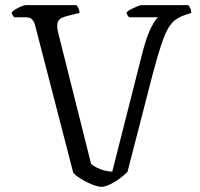

<svg xmlns="http://www.w3.org/2000/svg" viewBox="-20 -724 774 744"><path d="M373 0Q363 0 348 -5Q333 -10 317 -18Q301 -26 286.5 -35.5Q272 -45 264 -54L115 -630Q111 -642 103.5 -649.5Q96 -657 79 -657H35Q32 -661 29 -665Q26 -669 25 -676Q30 -682 41 -688.5Q52 -695 63 -699.5Q74 -704 79 -704H276Q280 -700 284 -692Q288 -684 288 -674L244 -663Q231 -660 219.5 -655Q208 -650 203.5 -637Q199 -624 206 -595L333 -89Q342 -81 356 -74Q370 -67 385.5 -63Q401 -59 415 -59L534 -528Q551 -590 567.5 -621Q584 -652 593 -657H480Q477 -661 474 -665Q471 -669 470 -676Q477 -683 489 -689Q501 -695 512 -699.5Q523 -704 527 -704H709Q713 -701 717 -693Q721 -685 721 -674L697 -666Q677 -659 661.5 -648.5Q646 -638 633 -616.5Q620 -595 605.5 -552.5Q591 -510 572 -438L474 -58Q465 -49 452 -38.5Q439 -28 425 -19.5Q411 -11 397 -5.5Q383 0 373 0Z"/></svg>

Font: Texturina Medium 12pt ExtraLight
Style: Regular
Weight: 250
Version: Version 1.002